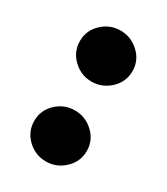

<svg xmlns="http://www.w3.org/2000/svg" viewBox="-115 -552 455 524"><g transform="rotate(30 112.5 -290.0)"><path d="M111.8 -335Q78.6 -335 54 -358.4Q29.3 -381.8 29.3 -415.5Q29.3 -449.2 54 -472.4Q78.6 -495.6 111.8 -495.6Q145 -495.6 169.9 -472.4Q194.8 -449.2 194.8 -415.5Q194.8 -381.8 169.9 -358.4Q145 -335 111.8 -335ZM112.8 -84Q79.6 -84 54.9 -107.4Q30.3 -130.9 30.3 -164.6Q30.3 -198.2 54.9 -221.4Q79.6 -244.6 112.8 -244.6Q146 -244.6 170.9 -221.4Q195.8 -198.2 195.8 -164.6Q195.8 -130.9 170.9 -107.4Q146 -84 112.8 -84Z"/></g></svg>

Font: Manjari
Style: Bold
Weight: 700
Designer: Santhosh Thottingal <santhosh.thottingal@gmail.com>
Version: Version 2.000